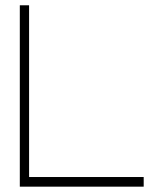

<svg xmlns="http://www.w3.org/2000/svg" viewBox="-20 -699 575 719"><path d="M88.9 -36.1H518.1V0H54.2V-679.2H88.9Z"/></svg>

Font: RawengulkSans
Style: Regular
Weight: 500
Designer: gluk (gluksza@wp.pl)
Foundry: gluk (gluksza@wp.pl)
Version: Version 0.94